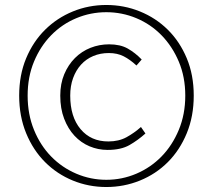

<svg xmlns="http://www.w3.org/2000/svg" viewBox="-20 -738 855 771"><path d="M407 13Q478 13 542 -13Q606 -39 654 -87Q702 -135 730 -203Q758 -271 758 -354Q758 -437 730 -504Q702 -571 654 -618.5Q606 -666 542 -692Q478 -718 407 -718Q336 -718 272.5 -692Q209 -666 161 -618.5Q113 -571 85 -504Q57 -437 57 -354Q57 -271 85 -203Q113 -135 161 -87Q209 -39 272.5 -13Q336 13 407 13ZM407 -16Q344 -16 286.5 -40.5Q229 -65 185.5 -109.5Q142 -154 116.5 -216.5Q91 -279 91 -354Q91 -429 116.5 -490.5Q142 -552 185.5 -596.5Q229 -641 286.5 -665Q344 -689 407 -689Q470 -689 527.5 -665Q585 -641 628.5 -596.5Q672 -552 698 -490.5Q724 -429 724 -354Q724 -279 698 -216.5Q672 -154 628.5 -109.5Q585 -65 527.5 -40.5Q470 -16 407 -16ZM412 -136Q466 -136 500 -155.5Q534 -175 564 -202L546 -228Q519 -204 488 -187Q457 -170 415 -170Q345 -170 303.5 -219.5Q262 -269 262 -354Q262 -393 273.5 -424.5Q285 -456 305.5 -478.5Q326 -501 354.5 -513Q383 -525 417 -525Q451 -525 476.5 -512Q502 -499 528 -475L549 -499Q523 -526 493 -543Q463 -560 418 -560Q379 -560 343.5 -546Q308 -532 281 -505Q254 -478 238 -440Q222 -402 222 -354Q222 -302 237.5 -261.5Q253 -221 279 -193Q305 -165 339.5 -150.5Q374 -136 412 -136Z"/></svg>

Font: Spoqa Han Sans Neo Thin
Style: Regular
Weight: 100
Designer: [Spoqa Han Sans Neo] Dong-huui Kim  Younghwa Kang  Yujin Lee  [Noto Sans] Ryoko NISHIZUKA  (kana & ideographs); Paul D. 
Foundry: Spoqa (http://www.spoqa-han-sans.com)
Version: Version 1.100;hotconv 1.0.109;makeotfexe 2.5.65596